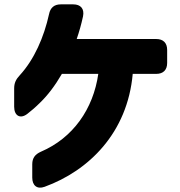

<svg xmlns="http://www.w3.org/2000/svg" viewBox="-20 -774 826 881"><path d="M185 83C388 9 565 -165 589 -435H697C729 -435 747 -453 747 -485V-545C747 -577 729 -595 697 -595H332C343 -627 353 -662 361 -699C368 -734 350 -754 316 -754H259C229 -754 211 -739 205 -709C182 -604 137 -501 71 -429C53 -410 45 -393 45 -368V-284C45 -243 73 -226 106 -252C123 -265 143 -282 165 -304C199 -337 232 -380 264 -435H431C408 -274 315 -141 168 -78C141 -66 128 -49 128 -20V41C128 77 150 96 185 83Z"/></svg>

Font: コーポレート・ロゴ（ラウンド）ver3 Bold
Style: Regular
Weight: 700
Designer: [KANA_main] LOGOTYPE.JP [Source Han Sans] Ryoko NISHIZUKA 西塚涼子 (kana, bopomofo & ideographs); Paul D. Hunt (Latin, Greek
Version: Version 12.001;FEAKit 1.0